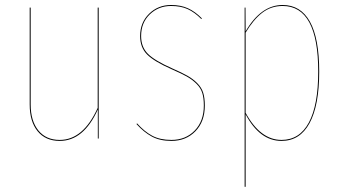

<svg xmlns="http://www.w3.org/2000/svg" viewBox="-20 -547 1344 758"><path d="M369.6 -517.1V0H366.2V-114.7Q310.1 9.3 215.8 9.3Q159.7 9.3 128.4 -29.1Q97.2 -67.4 97.2 -134.3V-517.1H101.1V-134.3Q101.1 -69.8 131.3 -32.2Q161.6 5.4 215.8 5.4Q308.6 5.4 365.7 -121.1V-517.1Z M655.3 -527.3Q693.4 -527.3 721.9 -514.4Q750.5 -501.5 776.9 -474.6L774.9 -471.7Q748.5 -498.5 720.9 -511Q693.4 -523.4 655.3 -523.4Q605.5 -523.4 571.3 -490.2Q537.1 -457 537.1 -404.8Q537.1 -361.3 564 -334.5Q590.8 -307.6 660.2 -276.9Q698.2 -260.3 720.2 -247.8Q742.2 -235.4 759 -218.3Q775.9 -201.2 782.2 -180.7Q788.6 -160.2 788.6 -130.4Q788.6 -66.9 751.5 -28.8Q714.4 9.3 656.7 9.3Q611.3 9.3 579.6 -7.8Q547.9 -24.9 519 -57.1L521 -60.1Q549.8 -27.8 580.8 -11.2Q611.8 5.4 656.7 5.4Q712.9 5.4 748.8 -31.7Q784.7 -68.8 784.7 -130.4Q784.7 -159.7 778.6 -179.7Q772.5 -199.7 755.6 -216.3Q738.8 -232.9 717.5 -244.9Q696.3 -256.8 658.2 -273.4Q588.4 -304.2 560.8 -331.8Q533.2 -359.4 533.2 -404.8Q533.2 -458 568.6 -492.7Q604 -527.3 655.3 -527.3Z M1095.7 -527.3Q1167 -527.3 1203.6 -461.4Q1240.2 -395.5 1240.2 -264.2Q1240.2 -130.9 1202.1 -60.8Q1164.1 9.3 1091.3 9.3Q1005.4 9.3 949.7 -95.7V190.4H945.8V-517.1H949.2L949.7 -423.3Q1010.3 -527.3 1095.7 -527.3ZM1091.3 5.4Q1162.6 5.4 1199.5 -63.5Q1236.3 -132.3 1236.3 -264.2Q1236.3 -523.4 1095.7 -523.4Q1049.8 -523.4 1014.9 -496.3Q980 -469.2 949.7 -418V-101.6Q1007.8 5.4 1091.3 5.4Z"/></svg>

Font: Fira Sans Compressed Four
Style: Regular
Weight: 100
Width: 1
Designer: Carrois Corporate & Edenspiekermann AG
Foundry: Carrois Corporate GbR & Edenspiekermann AG
Version: Version 4.203;PS 004.203;hotconv 1.0.88;makeotf.lib2.5.64775